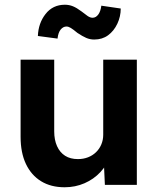

<svg xmlns="http://www.w3.org/2000/svg" viewBox="-20 -781 670 811"><path d="M67 -203V-529H209V-226Q209 -190 221 -163.5Q233 -137 255 -123Q277 -109 309 -109Q332 -109 351.5 -116.5Q371 -124 385.5 -138Q400 -152 408 -171Q416 -190 416 -212V-529H558V0H423L418 -109L444 -121Q432 -84 404 -54Q376 -24 337 -7Q298 10 253 10Q195 10 153.5 -15.5Q112 -41 89.5 -88.5Q67 -136 67 -203ZM307 -642Q289 -657 279 -663Q269 -669 261 -669Q247 -669 236.5 -656.5Q226 -644 223 -618L140 -629Q142 -683 172.5 -722Q203 -761 254 -761Q272 -761 288 -754.5Q304 -748 324 -733Q339 -721 350 -713.5Q361 -706 371 -706Q385 -706 395 -719.5Q405 -733 408 -757L490 -745Q490 -711 475.5 -680.5Q461 -650 436.5 -632Q412 -614 378 -614Q360 -614 344 -621Q328 -628 307 -642Z"/></svg>

Font: Mach SemiBold
Style: Regular
Weight: 600
Version: Version 1.002